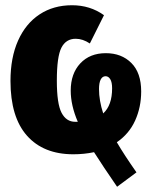

<svg xmlns="http://www.w3.org/2000/svg" viewBox="-20 -571 579 733"><path d="M426 -28Q454 20 501 87L427 142Q372 62 339 10Q301 18 260 18Q146 18 83 -53Q20 -124 20 -262Q20 -351 49 -416Q78 -481 131 -516Q184 -551 255 -551Q324 -551 377 -513L323 -405Q296 -423 269 -423Q232 -423 214.5 -389Q197 -355 197 -263Q197 -175 215 -140.5Q233 -106 267 -106H277Q250 -169 250 -225Q250 -290 286.5 -329Q323 -368 384 -368Q444 -368 481.5 -330.5Q519 -293 519 -222Q519 -162 496 -111Q473 -60 426 -28ZM374 -138Q408 -169 408 -234Q408 -257 401 -268.5Q394 -280 383 -280Q371 -280 364.5 -267.5Q358 -255 358 -231Q358 -187 374 -138Z"/></svg>

Font: Fira Sans Compressed ExtraBold
Style: Regular
Weight: 800
Width: 1
Designer: bBox Type GmbH & Carrois Corporate GbR & Edenspiekermann AG
Foundry: bBox Type GmbH & Carrois Corporate GbR & Edenspiekermann AG
Version: Version 4.301